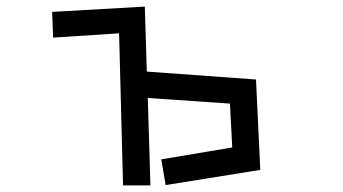

<svg xmlns="http://www.w3.org/2000/svg" viewBox="-20 -540 1040 582"><path d="M469 -57 684 -93 677 -226 428 -243 436 22H353L341 -439L141 -426L138 -504L419 -520L425 -323L756 -299L769 -25L482 21Z"/></svg>

Font: Moralerspace Krypton JPDOC
Style: Regular
Weight: 400
Version: v0.0.6; ttfautohint (v1.8.4.7-5d5b-dirty) -l 6 -r 45 -G 200 